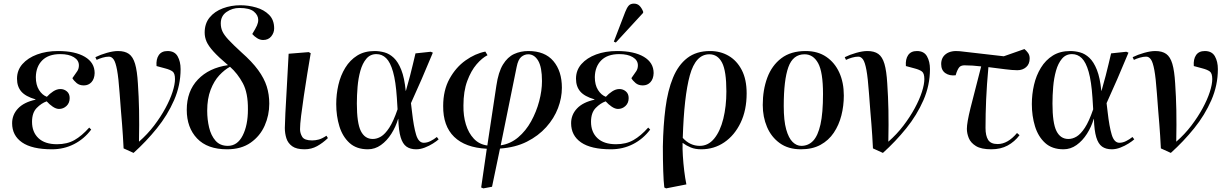

<svg xmlns="http://www.w3.org/2000/svg" viewBox="-20 -811 6800 1061"><path d="M267 14Q157 14 102 -24Q47 -62 47 -130Q47 -177 79.5 -211.5Q112 -246 176 -260V-262Q121 -278 97.5 -305.5Q74 -333 74 -376Q74 -423 104 -457Q134 -491 185 -510Q236 -529 301 -529Q395 -529 449 -497Q503 -465 503 -407Q502 -375 485.5 -357Q469 -339 443 -339Q419 -339 403.5 -352Q388 -365 380 -379Q399 -405 407.5 -418.5Q416 -432 416 -450Q416 -478 388 -495Q360 -512 313 -512Q248 -512 213.5 -477.5Q179 -443 178 -385Q178 -342 195.5 -314Q213 -286 239 -276Q254 -293 274 -306Q294 -319 314 -319Q334 -319 349.5 -306Q365 -293 365 -269Q365 -242 347.5 -225.5Q330 -209 306 -209Q290 -209 271.5 -221.5Q253 -234 238 -251Q209 -241 183 -214.5Q157 -188 157 -138Q157 -81 192.5 -47.5Q228 -14 295 -14Q351 -14 391.5 -37Q432 -60 473 -106L484 -95Q445 -43 389 -14.5Q333 14 267 14Z M718 34 663 9Q661 -31 659 -62Q657 -93 654.5 -125Q652 -157 648.5 -197.5Q645 -238 641 -296Q635 -380 627 -423.5Q619 -467 608 -482.5Q597 -498 582 -498Q566 -498 547 -492.5Q528 -487 514 -480L507 -495Q535 -509 570.5 -519Q606 -529 632 -529Q670 -529 692.5 -513Q715 -497 726.5 -458Q738 -419 742 -350Q747 -277 748.5 -201.5Q750 -126 748 -28Q795 -69 831.5 -117Q868 -165 894 -213Q920 -261 933.5 -303Q947 -345 947 -374Q947 -406 933.5 -416Q920 -426 893 -433L845 -446Q842 -484 857.5 -506.5Q873 -529 906 -529Q945 -529 961.5 -500Q978 -471 978 -429Q978 -340 942 -257.5Q906 -175 847 -102Q788 -29 718 34Z M1235 14Q1126 14 1069 -46Q1012 -106 1012 -204Q1012 -307 1073.5 -371.5Q1135 -436 1240 -451Q1187 -496 1159.5 -526.5Q1132 -557 1121.5 -581Q1111 -605 1111 -631Q1111 -681 1138.5 -714.5Q1166 -748 1211.5 -765Q1257 -782 1309 -782Q1353 -782 1396 -769.5Q1439 -757 1467 -729Q1495 -701 1495 -654Q1495 -630 1479 -610Q1463 -590 1434 -590Q1417 -590 1401 -600Q1385 -610 1374 -623Q1393 -654 1400 -670Q1407 -686 1407 -701Q1407 -727 1383 -747Q1359 -767 1303 -767Q1264 -767 1232 -745Q1200 -723 1200 -682Q1200 -658 1209 -638Q1218 -618 1242.5 -591.5Q1267 -565 1314 -522Q1373 -470 1406.5 -424Q1440 -378 1454 -333.5Q1468 -289 1468 -238Q1468 -174 1442.5 -116.5Q1417 -59 1365 -22.5Q1313 14 1235 14ZM1239 -5Q1292 -5 1321 -62Q1350 -119 1350 -206Q1351 -297 1322 -351Q1293 -405 1251 -442Q1221 -426 1192 -395Q1163 -364 1144 -315Q1125 -266 1125 -199Q1125 -151 1135.5 -106.5Q1146 -62 1171 -33.5Q1196 -5 1239 -5Z M1663 14Q1618 14 1594.5 -3Q1571 -20 1562.5 -47Q1554 -74 1554 -104Q1554 -126 1557 -185.5Q1560 -245 1565 -330Q1570 -415 1575 -514L1686 -523L1697 -517Q1688 -465 1678 -403Q1668 -341 1659 -280.5Q1650 -220 1644 -171.5Q1638 -123 1638 -97Q1638 -75 1650 -55Q1662 -35 1705 -35Q1723 -35 1741.5 -40Q1760 -45 1784 -61L1792 -48Q1764 -21 1732.5 -3.5Q1701 14 1663 14Z M2013 14Q1950 14 1911.5 -21Q1873 -56 1855.5 -113Q1838 -170 1838 -236Q1838 -290 1850 -342Q1862 -394 1888 -436.5Q1914 -479 1954 -504Q1994 -529 2050 -529Q2077 -529 2104.5 -521.5Q2132 -514 2156 -491.5Q2180 -469 2197.5 -425Q2215 -381 2222 -309H2223Q2237 -357 2246 -392.5Q2255 -428 2262 -457Q2269 -486 2276 -516L2360 -525L2372 -520Q2338 -438 2310 -373.5Q2282 -309 2251 -241L2257 -191Q2266 -111 2279.5 -66.5Q2293 -22 2322 -22Q2340 -22 2359 -31.5Q2378 -41 2394 -54L2404 -41Q2393 -31 2372.5 -18Q2352 -5 2327.5 4.5Q2303 14 2280 14Q2247 14 2226 -1Q2205 -16 2194 -52.5Q2183 -89 2181 -154H2180Q2167 -110 2142.5 -71.5Q2118 -33 2085 -9.5Q2052 14 2013 14ZM2040 -43Q2063 -43 2085.5 -56.5Q2108 -70 2131 -105Q2154 -140 2177 -207L2173 -271Q2167 -361 2152 -414Q2137 -467 2114 -489.5Q2091 -512 2060 -512Q2026 -512 2004.5 -486.5Q1983 -461 1971.5 -420Q1960 -379 1956 -331.5Q1952 -284 1952 -239Q1952 -131 1974 -87Q1996 -43 2040 -43Z M2651 230 2639 225 2670 11Q2551 5 2489.5 -55Q2428 -115 2429 -225Q2429 -312 2464 -375.5Q2499 -439 2552.5 -477Q2606 -515 2662 -526L2674 -506Q2644 -491 2613.5 -455.5Q2583 -420 2562 -363.5Q2541 -307 2541 -228Q2540 -171 2554.5 -123.5Q2569 -76 2598.5 -44.5Q2628 -13 2673 -7L2723 -338Q2734 -413 2759.5 -454.5Q2785 -496 2821 -512.5Q2857 -529 2900 -529Q2991 -529 3038 -473.5Q3085 -418 3085 -326Q3085 -270 3063.5 -213.5Q3042 -157 2998.5 -108.5Q2955 -60 2891.5 -28Q2828 4 2743 10L2699 221ZM2747 -8Q2801 -16 2843.5 -52Q2886 -88 2915 -140.5Q2944 -193 2959.5 -251.5Q2975 -310 2975 -363Q2975 -440 2954 -475.5Q2933 -511 2899 -511Q2878 -511 2860.5 -496.5Q2843 -482 2835 -441Z M3356 14Q3246 14 3191 -24Q3136 -62 3136 -130Q3136 -177 3168.5 -211.5Q3201 -246 3265 -260V-262Q3210 -278 3186.5 -305.5Q3163 -333 3163 -376Q3163 -423 3193 -457Q3223 -491 3274 -510Q3325 -529 3390 -529Q3484 -529 3538 -497Q3592 -465 3592 -407Q3591 -375 3574.5 -357Q3558 -339 3532 -339Q3508 -339 3492.5 -352Q3477 -365 3469 -379Q3488 -405 3496.5 -418.5Q3505 -432 3505 -450Q3505 -478 3477 -495Q3449 -512 3402 -512Q3337 -512 3302.5 -477.5Q3268 -443 3267 -385Q3267 -342 3284.5 -314Q3302 -286 3328 -276Q3343 -293 3363 -306Q3383 -319 3403 -319Q3423 -319 3438.5 -306Q3454 -293 3454 -269Q3454 -242 3436.5 -225.5Q3419 -209 3395 -209Q3379 -209 3360.5 -221.5Q3342 -234 3327 -251Q3298 -241 3272 -214.5Q3246 -188 3246 -138Q3246 -81 3281.5 -47.5Q3317 -14 3384 -14Q3440 -14 3480.5 -37Q3521 -60 3562 -106L3573 -95Q3534 -43 3478 -14.5Q3422 14 3356 14ZM3383 -576 3372 -581 3435 -745Q3444 -768 3454 -779.5Q3464 -791 3483 -791Q3502 -791 3514 -779Q3526 -767 3534 -747V-740Z M3661 230 3651 225Q3647 194 3645 133.5Q3643 73 3643 -1Q3645 -118 3657.5 -214.5Q3670 -311 3699 -381.5Q3728 -452 3778 -490.5Q3828 -529 3904 -529Q3961 -529 4006.5 -502.5Q4052 -476 4079 -424Q4106 -372 4106 -295Q4106 -202 4072.5 -132.5Q4039 -63 3982.5 -24.5Q3926 14 3855 14Q3822 14 3797.5 4Q3773 -6 3753 -21H3752Q3751 10 3753.5 50.5Q3756 91 3761 132.5Q3766 174 3773 208ZM3847 -5Q3894 -5 3927 -45.5Q3960 -86 3977 -154.5Q3994 -223 3994 -306Q3994 -419 3970 -465Q3946 -511 3900 -511Q3824 -511 3792 -394.5Q3760 -278 3753 -49Q3793 -5 3847 -5Z M4406 14Q4336 14 4289 -20Q4242 -54 4218.5 -109.5Q4195 -165 4195 -231Q4195 -314 4220 -381.5Q4245 -449 4297.5 -489Q4350 -529 4432 -529Q4499 -529 4546 -497Q4593 -465 4618 -410Q4643 -355 4643 -283Q4643 -226 4629.5 -173Q4616 -120 4587.5 -77.5Q4559 -35 4514 -10.5Q4469 14 4406 14ZM4408 -5Q4447 -5 4473.5 -33Q4500 -61 4514 -123.5Q4528 -186 4528 -292Q4528 -413 4501 -462Q4474 -511 4426 -511Q4362 -511 4336.5 -440Q4311 -369 4311 -225Q4311 -144 4324.5 -96Q4338 -48 4360 -26.5Q4382 -5 4408 -5Z M4859 34 4804 9Q4802 -31 4800 -62Q4798 -93 4795.5 -125Q4793 -157 4789.5 -197.5Q4786 -238 4782 -296Q4776 -380 4768 -423.5Q4760 -467 4749 -482.5Q4738 -498 4723 -498Q4707 -498 4688 -492.5Q4669 -487 4655 -480L4648 -495Q4676 -509 4711.5 -519Q4747 -529 4773 -529Q4811 -529 4833.5 -513Q4856 -497 4867.5 -458Q4879 -419 4883 -350Q4888 -277 4889.5 -201.5Q4891 -126 4889 -28Q4936 -69 4972.5 -117Q5009 -165 5035 -213Q5061 -261 5074.5 -303Q5088 -345 5088 -374Q5088 -406 5074.5 -416Q5061 -426 5034 -433L4986 -446Q4983 -484 4998.5 -506.5Q5014 -529 5047 -529Q5086 -529 5102.5 -500Q5119 -471 5119 -429Q5119 -340 5083 -257.5Q5047 -175 4988 -102Q4929 -29 4859 34Z M5458 14Q5402 14 5373 -4Q5344 -22 5333.5 -48Q5323 -74 5323 -99Q5323 -133 5343 -214Q5363 -295 5402 -444Q5354 -450 5310 -450Q5295 -450 5285.5 -443.5Q5276 -437 5266 -411L5261 -395Q5227 -391 5204 -407Q5181 -423 5181 -457Q5181 -494 5208.5 -513.5Q5236 -533 5284 -528L5527 -500L5641 -540Q5652 -531 5661 -518.5Q5670 -506 5670 -488Q5670 -457 5650.5 -440Q5631 -423 5602 -423Q5575 -423 5533 -428.5Q5491 -434 5442 -440Q5433 -342 5429.5 -261.5Q5426 -181 5426 -104Q5426 -61 5440.5 -38Q5455 -15 5493 -15Q5549 -15 5600 -76L5614 -64Q5587 -28 5548.5 -7Q5510 14 5458 14Z M5857 14Q5794 14 5755.5 -21Q5717 -56 5699.5 -113Q5682 -170 5682 -236Q5682 -290 5694 -342Q5706 -394 5732 -436.5Q5758 -479 5798 -504Q5838 -529 5894 -529Q5921 -529 5948.5 -521.5Q5976 -514 6000 -491.5Q6024 -469 6041.5 -425Q6059 -381 6066 -309H6067Q6081 -357 6090 -392.5Q6099 -428 6106 -457Q6113 -486 6120 -516L6204 -525L6216 -520Q6182 -438 6154 -373.5Q6126 -309 6095 -241L6101 -191Q6110 -111 6123.5 -66.5Q6137 -22 6166 -22Q6184 -22 6203 -31.5Q6222 -41 6238 -54L6248 -41Q6237 -31 6216.5 -18Q6196 -5 6171.5 4.5Q6147 14 6124 14Q6091 14 6070 -1Q6049 -16 6038 -52.5Q6027 -89 6025 -154H6024Q6011 -110 5986.5 -71.5Q5962 -33 5929 -9.5Q5896 14 5857 14ZM5884 -43Q5907 -43 5929.5 -56.5Q5952 -70 5975 -105Q5998 -140 6021 -207L6017 -271Q6011 -361 5996 -414Q5981 -467 5958 -489.5Q5935 -512 5904 -512Q5870 -512 5848.5 -486.5Q5827 -461 5815.5 -420Q5804 -379 5800 -331.5Q5796 -284 5796 -239Q5796 -131 5818 -87Q5840 -43 5884 -43Z M6450 34 6395 9Q6393 -31 6391 -62Q6389 -93 6386.5 -125Q6384 -157 6380.5 -197.5Q6377 -238 6373 -296Q6367 -380 6359 -423.5Q6351 -467 6340 -482.5Q6329 -498 6314 -498Q6298 -498 6279 -492.5Q6260 -487 6246 -480L6239 -495Q6267 -509 6302.5 -519Q6338 -529 6364 -529Q6402 -529 6424.5 -513Q6447 -497 6458.5 -458Q6470 -419 6474 -350Q6479 -277 6480.5 -201.5Q6482 -126 6480 -28Q6527 -69 6563.5 -117Q6600 -165 6626 -213Q6652 -261 6665.5 -303Q6679 -345 6679 -374Q6679 -406 6665.5 -416Q6652 -426 6625 -433L6577 -446Q6574 -484 6589.5 -506.5Q6605 -529 6638 -529Q6677 -529 6693.5 -500Q6710 -471 6710 -429Q6710 -340 6674 -257.5Q6638 -175 6579 -102Q6520 -29 6450 34Z"/></svg>

Font: Literata 72pt Medium
Style: Italic
Weight: 500
Italic angle: -2°
Designer: Latin by Veronika Burian and Jose Scaglione. Greek by Irene Vlachou. Cyrillic by Vera Evstafieva
Foundry: TypeTogether
Version: Version 3.002